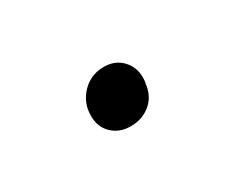

<svg xmlns="http://www.w3.org/2000/svg" viewBox="-32 -337 313 254"><g transform="rotate(-30 124.5 -210.0)"><path d="M80 -205Q80 -225 93.5 -239Q107 -253 127 -253Q144 -253 154.5 -242Q165 -231 165 -215Q165 -209 164 -206Q162 -188 149.5 -177.5Q137 -167 119 -167Q102 -167 91 -177.5Q80 -188 80 -205Z"/></g></svg>

Font: Ysabeau Semilight
Style: Italic
Weight: 300
Italic angle: -12°
Designer: Christian Thalmann (Catharsis Fonts)
Version: Version 0.003